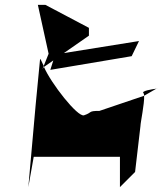

<svg xmlns="http://www.w3.org/2000/svg" viewBox="-20 -954 664 786"><path d="M96 -188 118 -312H471V-188L533 -250L555 -438C555 -452 572 -531 570 -562L387 -500C339 -500 360 -494 324 -482C298 -473 188 -614 160 -680L154 -672L159 -684C150 -705 144 -716 144 -712L126 -525ZM135 -934 179 -734 159 -684C160 -683 159 -681 160 -680L344 -808V-840L166 -934ZM186 -668 519 -724 549 -786 206 -731ZM567 -573C569 -571 570 -567 570 -562L620 -591C605 -589 558 -582 567 -573ZM620 -591C624 -592 626 -592 622 -592Z"/></svg>

Font: bitstorm
Style: maxext
Weight: 400
Version: Version 0.2